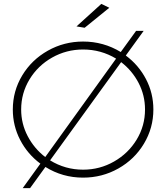

<svg xmlns="http://www.w3.org/2000/svg" viewBox="-20 -914 855 989"><path d="M770 -350Q770 -255 721.5 -174Q673 -93 589.5 -46Q506 1 408 1Q302 1 214 -54L135 55H97L188 -71Q122 -120 84 -193Q46 -266 46 -350Q46 -445 94.5 -525.5Q143 -606 226.5 -653Q310 -700 408 -700Q513 -700 602 -646L681 -755H720L628 -628Q694 -579 732 -506.5Q770 -434 770 -350ZM213 -105 578 -612Q500 -659 408 -659Q322 -659 248.5 -617.5Q175 -576 132 -505Q89 -434 89 -350Q89 -277 122.5 -213Q156 -149 213 -105ZM727 -350Q727 -423 694 -486.5Q661 -550 604 -594L238 -88Q316 -40 408 -40Q494 -40 567.5 -82Q641 -124 684 -195Q727 -266 727 -350ZM502 -894 543 -874 416 -771 374 -778Z"/></svg>

Font: Argentum Sans ExtraLight
Style: Regular
Weight: 275
Designer: Julieta Ulanovsky (Modified by Cristiano Sobral)
Foundry: Julieta Ulanovsky
Version: Version 1.000; ttfautohint (v1.5.65-e2d9)